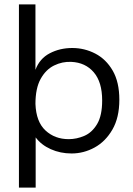

<svg xmlns="http://www.w3.org/2000/svg" viewBox="-20 -685 603 872"><path d="M66 167V-665H141V-368Q160 -419 206 -443Q252 -467 308 -467Q364 -467 413 -441.5Q462 -416 492 -364Q522 -312 522 -232Q522 -151 490.5 -96.5Q459 -42 409.5 -15Q360 12 305 12Q254 12 210.5 -7.5Q167 -27 142 -61V167ZM292 -53Q328 -53 363 -68Q398 -83 421 -121.5Q444 -160 444 -229Q444 -312 406 -356.5Q368 -401 304 -404Q263 -406 225.5 -387.5Q188 -369 164.5 -326.5Q141 -284 141 -213Q144 -132 186.5 -92.5Q229 -53 292 -53Z"/></svg>

Font: Inconsolata SemiExpanded
Style: Regular
Weight: 400
Width: 6
Monospace: yes
Designer: Raph Levien, Cyreal, Brenton Simpson
Foundry: Raph Levien, Cyreal, Google
Version: Version 3.100; ttfautohint (v1.8.4.7-5d5b)